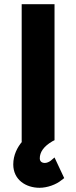

<svg xmlns="http://www.w3.org/2000/svg" viewBox="-20 -674 362 912"><path d="M84 0C63 25 43 62 43 107C43 180 103 218 168 218C204 218 247 203 273 181L285 172L239 74L220 90C213 95 203 100 193 100C179 100 169 93 169 78C169 50 186 22 229 -3L239 -8V-654H83V0Z"/></svg>

Font: Falling Sky
Style: ExBd
Weight: 400
Designer: Paul D. Hunt
Foundry: Adobe Systems Incorporated
Version: Version 1.02